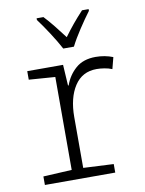

<svg xmlns="http://www.w3.org/2000/svg" viewBox="-86 -826 672 887"><g transform="rotate(-10 250.0 -382.5)"><path d="M52 0V-40L186 -47V-483L63 -492V-532H231L237 -434H240Q256 -480 291.5 -511Q327 -542 385 -542Q428 -542 466 -527L452 -473Q435 -480 415.5 -483Q396 -486 380 -486Q312 -486 276 -430.5Q240 -375 240 -285V-47L382 -40V0ZM245 -606Q227 -640 199.5 -682.5Q172 -725 148 -757V-765H180Q201 -743 225 -713Q249 -683 270 -655Q292 -685 313 -710.5Q334 -736 361 -765H392V-757Q368 -725 340 -682.5Q312 -640 295 -606Z"/></g></svg>

Font: Noto Sans Mono ExtraCondensed Light
Style: Regular
Weight: 300
Width: 2
Designer: Monotype Design Team
Foundry: Monotype Imaging Inc.
Version: Version 2.014; ttfautohint (v1.8.4.7-5d5b)